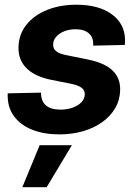

<svg xmlns="http://www.w3.org/2000/svg" viewBox="-20 -552 569 806"><path d="M229.5 12.2Q165.5 12.2 116.7 -6.8Q67.9 -25.9 40.3 -62Q12.7 -98.1 12.2 -149.4Q12.2 -151.9 12.2 -154.5Q12.2 -157.2 12.2 -160.2L152.3 -163.1Q151.9 -127.9 172.4 -109.9Q192.9 -91.8 234.4 -91.8Q261.2 -91.8 284.2 -99.9Q307.1 -107.9 321.3 -122.3Q335.4 -136.7 335.9 -155.8Q336.4 -172.9 322.8 -183.3Q309.1 -193.8 281.2 -199.7L192.9 -217.3Q125.5 -231.4 91.1 -265.9Q56.6 -300.3 57.6 -353Q58.6 -407.7 90.8 -448Q123 -488.3 177.7 -510.3Q232.4 -532.2 300.3 -532.2Q393.6 -532.2 448.5 -492.7Q503.4 -453.1 504.9 -385.7Q504.9 -380.4 504.6 -374.8Q504.4 -369.1 503.9 -363.3L371.1 -360.4Q373.5 -393.1 354 -411.1Q334.5 -429.2 297.4 -429.2Q271.5 -429.2 250.2 -420.9Q229 -412.6 216.1 -397.9Q203.1 -383.3 203.1 -364.7Q202.6 -348.1 215.1 -337.6Q227.5 -327.1 254.4 -321.3L349.1 -302.2Q418.5 -288.1 451.9 -256.6Q485.4 -225.1 484.4 -174.3Q483.4 -132.3 463.6 -98.1Q443.8 -64 408.9 -39.1Q374 -14.2 328.1 -1Q282.2 12.2 229.5 12.2ZM73.7 233.9 146.5 57.6H281.7L175.8 233.9Z"/></svg>

Font: Inter 28pt
Style: Bold Italic
Weight: 700
Italic angle: -9.3988°
Designer: Rasmus Andersson
Foundry: rsms
Version: Version 4.001;git-66647c0bb